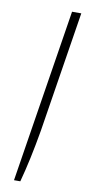

<svg xmlns="http://www.w3.org/2000/svg" viewBox="-88 -567 379 839"><g transform="rotate(10 101.0 -147.5)"><path d="M161 -532H202L117 4Q94 138 67 237H39Z"/></g></svg>

Font: Exo ExtraLight
Style: Italic
Weight: 275
Italic angle: -9°
Designer: Natanael Gama
Foundry: Natanael Gama
Version: Version 1.500; ttfautohint (v1.6)